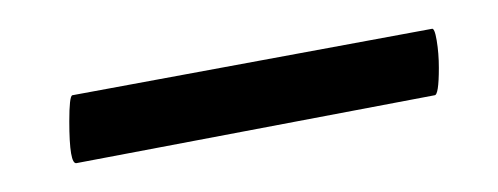

<svg xmlns="http://www.w3.org/2000/svg" viewBox="-20 -279 345 133"><path d="M28 -195Q28 -212 30 -213L279 -259Q281 -260 282.5 -251Q284 -242 284 -232Q284 -213 281 -213L33 -166Q28 -165 28 -195Z"/></svg>

Font: CormorantInfant-MediumItalic
Style: Italic
Weight: 500
Italic angle: -10°
Designer: Christian Thalmann (Catharsis Fonts)
Foundry: Catharsis Fonts
Version: Version 3.303